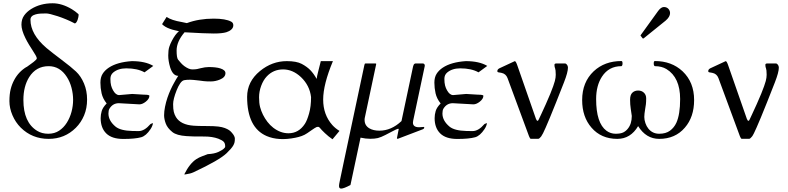

<svg xmlns="http://www.w3.org/2000/svg" viewBox="-20 -821 4738 1154"><path d="M65.4 -340.3Q91.8 -390.1 140.6 -419.4Q135.7 -414.6 145.3 -421.9Q154.8 -429.2 164.8 -436Q174.8 -442.9 182.6 -449.2Q201.2 -463.9 201.2 -470.2Q201.2 -476.6 194.3 -488.5Q187.5 -500.5 177.2 -516.4Q167 -532.2 155 -551.5Q143.1 -570.8 132.8 -591.8Q108.9 -640.1 108.9 -672.6Q108.9 -705.1 124.8 -727.5Q140.6 -750 167 -766.6Q222.7 -801.3 296.4 -801.3Q352.5 -801.3 412.1 -765.6Q432.1 -753.4 450.7 -736.8Q452.6 -734.9 452.6 -730.7Q452.6 -726.6 450.9 -718Q449.2 -709.5 446.3 -701.2Q438 -680.2 429.2 -680.2Q428.2 -680.2 415.8 -687Q403.3 -693.8 377 -704.8Q350.6 -715.8 326.7 -723.6Q275.9 -740.2 257.1 -740.2Q238.3 -740.2 222.4 -739.3Q206.5 -738.3 193.4 -734.4Q163.1 -726.1 163.1 -702.6Q163.1 -614.7 259.8 -532.2Q292.5 -504.9 350.1 -461.7Q407.7 -418.5 437 -390.9Q466.3 -363.3 484.9 -319.3Q503.4 -275.4 503.4 -222.9Q503.4 -170.4 485.4 -127.4Q467.3 -84.5 436 -53.2Q369.1 13.7 272.5 13.7Q173.3 13.7 105 -53.7Q73.2 -85.4 54.9 -128.2Q36.6 -170.9 36.6 -212.9Q36.6 -254.9 44.2 -285.2Q51.8 -315.4 65.4 -340.3ZM381.8 -358.4Q340.3 -423.3 272.5 -423.3Q196.8 -423.3 155.3 -357.4Q120.6 -301.8 120.6 -220.2Q120.6 -85.4 203.1 -34.7Q231.9 -17.1 269.8 -17.1Q307.6 -17.1 335.2 -35.4Q362.8 -53.7 381.3 -83Q399.9 -112.3 409.7 -148.4Q419.4 -184.6 419.4 -220.7Q419.4 -256.8 409.9 -293.2Q400.4 -329.6 381.8 -358.4Z M817.9 -193.8 694.3 -200.7Q657.7 -200.7 637.7 -167.5Q631.8 -157.7 631.8 -138.7Q631.8 -95.7 674.3 -60.1Q703.6 -35.6 775.9 -33.7Q794.9 -33.2 813.5 -33.2Q848.1 -33.2 883.8 -74.7Q886.2 -77.1 891.6 -78.4Q897 -79.6 899.4 -82Q897.9 -64.9 884.8 -44.9Q857.9 -4.4 828.6 3.9Q791 14.2 721.7 14.2Q652.3 14.2 618.7 -19Q585 -52.2 585 -110.8Q585 -131.8 591.3 -153.6Q597.7 -175.3 621.1 -199.2Q597.7 -228.5 590.6 -260.3Q583.5 -292 583.5 -324Q583.5 -356 596.7 -377.2Q609.9 -398.4 634.3 -414.6Q684.6 -447.8 772.5 -453.6Q853.5 -453.6 901.4 -424.8L848.6 -386.2Q806.2 -410.2 738.8 -410.2Q690.4 -410.2 660.6 -385.3Q643.6 -371.1 643.6 -347.2Q643.6 -323.2 647.7 -307.4Q651.9 -291.5 659.2 -278.8Q675.3 -249.5 696.3 -249.5L774.4 -256.3L845.2 -252Q877.9 -252 877.9 -245.1Q877.9 -227.1 856.4 -210Q835.9 -193.8 817.9 -193.8Z M1089.4 -627Q1041.5 -571.3 1041.5 -517.6Q1041.5 -473.6 1050.3 -462.6Q1059.1 -451.7 1068.1 -441.7Q1077.1 -431.6 1088.4 -423.3Q1115.7 -403.8 1135 -403.8Q1154.3 -403.8 1164.8 -406Q1175.3 -408.2 1186 -411.1Q1213.4 -418 1234.9 -418Q1256.3 -418 1273.7 -416Q1291 -414.1 1304.7 -409.7Q1335 -399.9 1335 -381.3Q1335 -356.4 1301.8 -342.8Q1274.4 -331.5 1247.1 -331.5Q1219.7 -331.5 1205.3 -333.3Q1190.9 -335 1177.2 -336.9Q1137.2 -341.8 1122.6 -341.8Q1098.6 -341.8 1086.2 -338.9Q1073.7 -335.9 1062.5 -319.3Q1051.3 -302.7 1042 -279.3Q1020.5 -225.1 1020.5 -195.1Q1020.5 -165 1024.7 -148.4Q1028.8 -131.8 1037.6 -117.2Q1065.9 -70.8 1144.5 -65.4Q1168.5 -63.5 1218 -63.5Q1267.6 -63.5 1291.5 -60.5Q1315.4 -57.6 1331.8 -51.3Q1348.1 -44.9 1357.2 -38.6Q1366.2 -32.2 1373.5 -23.4Q1391.6 -2.9 1391.6 12Q1391.6 26.9 1389.4 35.6Q1387.2 44.4 1381.8 53.7Q1372.6 70.3 1342.3 99.6Q1298.8 141.6 1143.1 214.4Q1124.5 223.1 1094.7 227.1H1087.4Q1120.1 161.6 1159.7 135.7Q1176.3 125 1194.3 118.4Q1212.4 111.8 1228.5 105.5Q1268.1 103.5 1292.5 92.3Q1333.5 72.8 1333.5 59.6Q1333.5 40 1324.2 30.8Q1314.9 21.5 1292.5 12.7Q1256.3 -0.5 1209.5 -0.5Q1162.6 -0.5 1140.4 -1Q1118.2 -1.5 1101.1 -2.9Q1041.5 -6.8 1016.1 -27.3Q986.3 -51.3 976.3 -78.4Q966.3 -105.5 966.3 -128.4Q966.3 -151.4 971.9 -179.4Q977.5 -207.5 986.3 -233.4Q995.1 -259.3 1005.6 -282.2Q1016.1 -305.2 1025.9 -322.3Q1039.1 -346.7 1051.3 -365.2Q1018.6 -365.2 1002.4 -417Q991.2 -455.1 991.2 -487.5Q991.2 -520 997.3 -539.1Q1003.4 -558.1 1013.2 -576.2Q1033.7 -615.7 1055.7 -633.3Q1042.5 -636.7 1028.8 -639.6Q1015.1 -642.6 1002 -647.5Q971.2 -658.2 954.1 -675.8L981.4 -719.2Q1011.2 -698.7 1072.8 -688.5Q1088.9 -685.5 1103 -682.1Q1175.8 -709 1264.2 -709Q1335.9 -709 1369.6 -690.9Q1382.3 -684.1 1382.3 -669.2Q1382.3 -654.3 1370.4 -643.6Q1358.4 -632.8 1340.8 -627.4Q1315.4 -619.6 1264.6 -619.6Q1213.9 -619.6 1089.4 -627Z M1981 -453.6Q1922.4 -313.5 1922.4 -222.7Q1922.4 -131.3 1977.5 -69.3Q1996.1 -48.8 2020.5 -34.2L1978.5 16.1Q1954.6 0 1932.4 -21.2Q1910.2 -42.5 1904.3 -50.5Q1898.4 -58.6 1892.3 -58.6Q1886.2 -58.6 1881.8 -56.9Q1877.4 -55.2 1870.4 -50.5Q1863.3 -45.9 1852.3 -38.3Q1841.3 -30.8 1826.2 -20.3Q1811 -9.8 1793 -3.4Q1774.9 2.9 1755.4 6.8Q1654.3 27.3 1582.5 -3.4Q1465.3 -54.2 1465.3 -238.8Q1465.3 -330.6 1542.5 -394Q1615.2 -453.6 1703.6 -453.6Q1762.2 -453.6 1793.5 -437Q1824.7 -420.4 1845 -399.7Q1865.2 -378.9 1883.3 -346.7Q1884.8 -361.8 1891.6 -387.7Q1904.8 -437 1908.2 -453.6ZM1622.6 -53.2Q1666 -20 1713.9 -20Q1775.4 -20 1812.5 -76.7Q1825.7 -96.7 1837.6 -138.7Q1849.6 -180.7 1849.6 -237.3Q1841.3 -307.6 1789.1 -357.4Q1739.7 -403.8 1681.6 -403.8Q1622.6 -403.8 1583 -361.3Q1562.5 -339.4 1549.8 -305.2Q1537.1 -271 1537.1 -236.1Q1537.1 -201.2 1543.2 -177.7Q1549.3 -154.3 1560.5 -131.6Q1571.8 -108.9 1587.4 -88.6Q1603 -68.4 1622.6 -53.2Z M2251 8.8Q2232.4 13.2 2205.3 13.2Q2178.2 13.2 2147 6.3L2086.4 291Q2046.4 312.5 2030.3 312.5Q2017.6 312.5 2017.6 296.4Q2017.6 288.1 2022.9 263.7Q2036.6 200.2 2046.9 149.4L2169.9 -429.2Q2171.4 -436 2172.6 -437.7Q2173.8 -439.5 2178.2 -439.5H2236.3Q2241.2 -439.5 2241.2 -436.8Q2241.2 -434.1 2239.7 -429.2L2172.4 -112.3Q2171.4 -108.9 2171.4 -105.5V-99.6Q2171.4 -66.9 2199.7 -49.8Q2223.6 -35.6 2260.3 -35.6Q2332 -35.6 2393.1 -93.3L2462.4 -419.9Q2462.9 -421.4 2463.9 -424.8Q2464.8 -428.2 2466.3 -431.6Q2470.7 -439.5 2478 -439.5H2522.5Q2533.2 -438 2533.2 -425.3L2463.4 -96.2Q2461.9 -89.4 2461.9 -84Q2461.9 -56.2 2499 -56.2L2527.8 -58.1Q2529.8 -58.1 2529.8 -54.2Q2529.8 -47.4 2520 -43.5L2378.9 10.3Q2373 13.2 2369.4 13.2Q2365.7 13.2 2365.7 9.5Q2365.7 5.9 2376.5 -45.4Q2376.5 -47.9 2370.4 -46.6Q2364.3 -45.4 2336.7 -30.8Q2309.1 -16.1 2295.9 -9.5Q2282.7 -2.9 2272.2 1.5Q2261.7 5.9 2251 8.8Z M2825.2 -193.8 2701.7 -200.7Q2665 -200.7 2645 -167.5Q2639.2 -157.7 2639.2 -138.7Q2639.2 -95.7 2681.6 -60.1Q2710.9 -35.6 2783.2 -33.7Q2802.2 -33.2 2820.8 -33.2Q2855.5 -33.2 2891.1 -74.7Q2893.6 -77.1 2898.9 -78.4Q2904.3 -79.6 2906.7 -82Q2905.3 -64.9 2892.1 -44.9Q2865.2 -4.4 2835.9 3.9Q2798.3 14.2 2729 14.2Q2659.7 14.2 2626 -19Q2592.3 -52.2 2592.3 -110.8Q2592.3 -131.8 2598.6 -153.6Q2605 -175.3 2628.4 -199.2Q2605 -228.5 2597.9 -260.3Q2590.8 -292 2590.8 -324Q2590.8 -356 2604 -377.2Q2617.2 -398.4 2641.6 -414.6Q2691.9 -447.8 2779.8 -453.6Q2860.8 -453.6 2908.7 -424.8L2856 -386.2Q2813.5 -410.2 2746.1 -410.2Q2697.8 -410.2 2668 -385.3Q2650.9 -371.1 2650.9 -347.2Q2650.9 -323.2 2655 -307.4Q2659.2 -291.5 2666.5 -278.8Q2682.6 -249.5 2703.6 -249.5L2781.7 -256.3L2852.5 -252Q2885.3 -252 2885.3 -245.1Q2885.3 -227.1 2863.8 -210Q2843.3 -193.8 2825.2 -193.8Z M3323.2 -439.5H3377.4Q3381.3 -439.5 3387.5 -432.4Q3393.6 -425.3 3393.6 -414.6Q3393.6 -386.7 3369.9 -326.2Q3346.2 -265.6 3323.7 -209Q3301.3 -152.3 3285.4 -114.5Q3269.5 -76.7 3259.8 -54.4Q3250 -32.2 3244.1 -20.5Q3235.8 -4.4 3232.9 -1.2Q3230 2 3224.9 7.6Q3219.7 13.2 3215.8 13.2H3170.4Q3165.5 13.2 3159.7 -2L3030.3 -352.1Q3020.5 -377.9 2993.2 -383.3Q2983.4 -385.3 2976.3 -386.2Q2969.2 -387.2 2969.2 -393.6Q2969.2 -403.8 2981 -410.2L3074.2 -453.6Q3080.6 -453.6 3089.4 -427.7L3201.2 -106.9Q3210.9 -82 3220.7 -108.4Q3221.7 -110.8 3233.2 -135Q3244.6 -159.2 3260.7 -195.1Q3276.9 -231 3287.6 -257.6Q3298.3 -284.2 3304.9 -302.7Q3311.5 -321.3 3314.9 -334Q3320.3 -354.5 3320.3 -371.6Q3320.3 -388.7 3319.1 -397.2Q3317.9 -405.8 3316.4 -410.4Q3314.9 -415 3313.7 -418.7Q3312.5 -422.4 3312.5 -430.9Q3312.5 -439.5 3323.2 -439.5Z M3831.5 -605Q3829.6 -606.9 3829.6 -607.9Q3829.6 -608.9 3831.5 -610.8L3935.5 -754.9Q3953.1 -778.8 3970.2 -778.8Q3987.3 -778.8 3997.3 -767.8Q4007.3 -756.8 4007.3 -742.2Q4007.3 -719.7 3980.5 -696.8L3849.1 -590.8Q3846.7 -589.4 3845.2 -589.4Q3843.8 -589.4 3842.3 -590.8ZM3714.8 -454.1Q3721.7 -454.1 3721.7 -439.9Q3721.7 -425.8 3714.8 -423.3Q3639.2 -423.3 3598.1 -360.4Q3563 -306.6 3563 -225.6Q3563 -81.1 3625 -35.2Q3649.9 -17.1 3679.9 -17.1Q3710 -17.1 3726.1 -25.1Q3742.2 -33.2 3753.4 -47.4Q3777.3 -76.7 3777.3 -124Q3774.9 -143.1 3771 -167.7Q3767.1 -192.4 3767.1 -221.7Q3767.1 -251 3780.8 -263.9Q3794.4 -276.9 3815.4 -276.9Q3836.4 -276.9 3850.1 -263.9Q3863.8 -251 3863.8 -229.7Q3863.8 -208.5 3862.1 -194.1Q3860.4 -179.7 3857.9 -167Q3852.5 -135.3 3852.5 -117.9Q3852.5 -100.6 3859.1 -81.1Q3865.7 -61.5 3877.4 -47.4Q3902.3 -17.1 3942.1 -17.1Q3981.9 -17.1 4006.8 -35.4Q4031.7 -53.7 4045.4 -83.5Q4067.9 -133.8 4067.9 -225.6Q4067.9 -355.5 3985.8 -405.8Q3957 -423.3 3916 -423.3Q3909.2 -425.8 3909.2 -439.9Q3909.2 -454.1 3916 -454.1Q4016.6 -454.1 4082.5 -392.6Q4151.9 -327.1 4151.9 -219.7Q4151.9 -117.7 4096.2 -53.7Q4038.6 13.7 3941.9 13.7Q3863.3 13.7 3815.4 -63Q3770 13.7 3690.4 13.7Q3593.3 13.7 3535.2 -53.7Q3479 -118.2 3479 -219.7Q3479 -327.1 3548.3 -392.6Q3614.3 -454.1 3714.8 -454.1Z M4590.8 -439.5H4645Q4648.9 -439.5 4655 -432.4Q4661.1 -425.3 4661.1 -414.6Q4661.1 -386.7 4637.5 -326.2Q4613.8 -265.6 4591.3 -209Q4568.8 -152.3 4553 -114.5Q4537.1 -76.7 4527.3 -54.4Q4517.6 -32.2 4511.7 -20.5Q4503.4 -4.4 4500.5 -1.2Q4497.6 2 4492.4 7.6Q4487.3 13.2 4483.4 13.2H4438Q4433.1 13.2 4427.2 -2L4297.9 -352.1Q4288.1 -377.9 4260.7 -383.3Q4251 -385.3 4243.9 -386.2Q4236.8 -387.2 4236.8 -393.6Q4236.8 -403.8 4248.5 -410.2L4341.8 -453.6Q4348.1 -453.6 4356.9 -427.7L4468.8 -106.9Q4478.5 -82 4488.3 -108.4Q4489.3 -110.8 4500.7 -135Q4512.2 -159.2 4528.3 -195.1Q4544.4 -231 4555.2 -257.6Q4565.9 -284.2 4572.5 -302.7Q4579.1 -321.3 4582.5 -334Q4587.9 -354.5 4587.9 -371.6Q4587.9 -388.7 4586.7 -397.2Q4585.4 -405.8 4584 -410.4Q4582.5 -415 4581.3 -418.7Q4580.1 -422.4 4580.1 -430.9Q4580.1 -439.5 4590.8 -439.5Z"/></svg>

Font: Cardo-Italic
Style: Italic
Weight: 400
Italic angle: -12°
Designer: David J. Perry
Foundry: David J. Perry
Version: Version 0.991